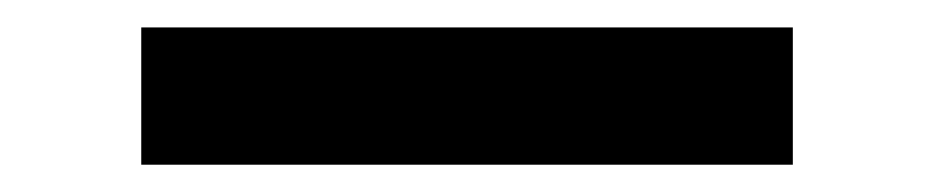

<svg xmlns="http://www.w3.org/2000/svg" viewBox="-20 -20 681 140"><path d="M83 100.1V0H558.1V100.1Z"/></svg>

Font: Plus Jakarta Sans SemiBold
Style: Regular
Weight: 600
Designer: Gumpita Rahayu
Foundry: Tokotype
Version: Version 2.006